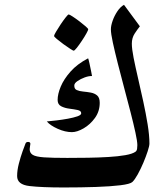

<svg xmlns="http://www.w3.org/2000/svg" viewBox="-20 -788 708 815"><path d="M614.3 -178.7Q614.3 -168.5 606.9 -146Q599.6 -123.5 588.4 -96.9Q577.1 -70.3 564.7 -47.9Q552.2 -25.4 542 -15.6Q532.7 -6.8 491.7 -1.7Q450.7 3.4 387.7 5.6Q324.7 7.8 250.5 7.8Q157.2 7.8 105 1.7Q52.7 -4.4 52.7 -40.5Q52.7 -65.4 60.1 -93.8Q67.4 -122.1 75.9 -145.8Q84.5 -169.4 88.4 -179.2Q90.8 -185.5 99.6 -185.5Q108.9 -185.5 108.9 -177.2Q108.9 -175.3 107.4 -167Q106 -158.7 106 -154.8Q106 -138.7 119.1 -130.6Q132.3 -122.6 166.7 -120.1Q201.2 -117.7 265.6 -117.7Q308.1 -117.7 353.5 -118.4Q398.9 -119.1 440.2 -121.6Q481.4 -124 512 -129.4Q542.5 -134.8 555.2 -144Q561 -148.4 562 -157Q563 -165.5 563 -171.9Q563 -188 554.9 -225.1Q546.9 -262.2 534.2 -311.5Q521.5 -360.8 507.1 -414.8Q492.7 -468.8 480 -518.8Q467.3 -568.8 459 -607.2Q450.7 -645.5 450.7 -663.6Q450.7 -678.7 458 -699.7Q465.3 -720.7 478 -739.7Q490.7 -758.8 506.3 -767.6L573.7 -676.3Q563.5 -663.6 551.5 -645.3Q539.6 -627 539.6 -602.5Q539.6 -581.1 547.1 -542.7Q554.7 -504.4 565.9 -456.3Q577.1 -408.2 588.1 -357.4Q599.1 -306.6 606.7 -260Q614.3 -213.4 614.3 -178.7ZM403.3 -351.6Q403.3 -315.4 383.1 -287.4Q362.8 -259.3 335 -243.2Q307.1 -227.1 285.2 -227.1Q256.8 -227.1 225.1 -241.2Q193.4 -255.4 178.7 -272.5Q195.8 -273.9 220.2 -276.9Q244.6 -279.8 268.6 -284.2Q292.5 -288.6 308.6 -294.2Q324.7 -299.8 324.7 -307.1Q324.7 -317.9 309.6 -321Q294.4 -324.2 274.7 -326.7Q254.9 -329.1 239.7 -336.9Q224.6 -344.7 224.6 -363.8Q224.6 -388.7 237.8 -420.4Q251 -452.1 279.3 -484.1Q307.6 -516.1 354 -540.5Q356 -536.6 359.6 -519.8Q363.3 -502.9 366.7 -486.1Q370.1 -469.2 370.6 -465.3Q357.4 -465.8 339.8 -459.5Q322.3 -453.1 308.8 -443.8Q295.4 -434.6 295.4 -425.3Q294.9 -410.6 305.7 -405.8Q316.4 -400.9 332.8 -399.4Q349.1 -397.9 365.2 -395Q381.3 -392.1 392.3 -382.8Q403.3 -373.5 403.3 -351.6ZM354.5 -663.6Q354.5 -660.2 346.7 -646Q338.9 -631.8 327.6 -615Q316.4 -598.1 306.4 -585.4Q296.4 -572.8 292.5 -572.8Q290.5 -572.8 277.6 -581.1Q264.6 -589.4 249 -600.8Q233.4 -612.3 221.4 -622.3Q209.5 -632.3 209.5 -635.3Q209.5 -639.2 217.8 -653.3Q226.1 -667.5 237.5 -684.6Q249 -701.7 258.8 -714.1Q268.6 -726.6 271.5 -726.6Q274.9 -726.6 288.1 -718Q301.3 -709.5 316.7 -697.8Q332 -686 343.3 -676.3Q354.5 -666.5 354.5 -663.6Z"/></svg>

Font: Scheherazade New SemiBold
Style: Regular
Weight: 600
Designer: SIL International
Foundry: SIL International
Version: Version 4.000